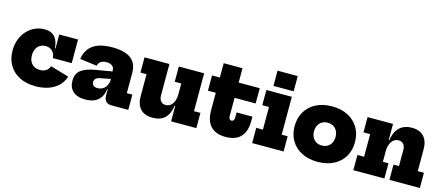

<svg xmlns="http://www.w3.org/2000/svg" viewBox="-52 -1373 4556 1974"><g transform="rotate(15 2226.0 -386.0)"><path d="M349 12.5Q251 12.5 179 -24.5Q107 -61.5 68 -127.8Q29 -194 29 -281.5Q29 -348 49.8 -402Q70.5 -456 107 -495.2Q143.5 -534.5 191 -556Q238.5 -577.5 291.5 -577.5Q340 -577.5 372.2 -559.5Q404.5 -541.5 422 -505.5Q439.5 -469.5 444 -416.5H485.5L450.5 -313.5Q447.5 -345 434 -367.8Q420.5 -390.5 398.2 -402.2Q376 -414 347 -414Q313 -414 287.5 -398.2Q262 -382.5 248 -353.5Q234 -324.5 234 -286.5Q234 -248 248.2 -220Q262.5 -192 288.8 -176.5Q315 -161 351.5 -161Q391 -161 417.8 -179.2Q444.5 -197.5 453.5 -228L651 -170.5Q626 -85.5 546.5 -36.5Q467 12.5 349 12.5ZM450.5 -313.5V-565H650.5V-313.5Z M1157 0Q1119 0 1098.2 -21.8Q1077.5 -43.5 1077.5 -83.5V-191L1090 -211L1083 -269L1077.5 -298.5V-346Q1077.5 -371 1067 -386.2Q1056.5 -401.5 1037.8 -408.8Q1019 -416 995 -416Q960.5 -416 936.5 -401.8Q912.5 -387.5 905 -354L724 -378.5Q732.5 -439.5 765 -484.8Q797.5 -530 858.8 -554.5Q920 -579 1015.5 -579Q1096.5 -579 1155.2 -559Q1214 -539 1245.8 -494.5Q1277.5 -450 1277.5 -376.5V-162.5H1336.5V0ZM881.5 12Q793 12 748.5 -29.2Q704 -70.5 704 -142Q704 -218 754.8 -256Q805.5 -294 907 -310.5L1105.5 -344.5V-265.5L976 -240.5Q943 -235 928 -220.5Q913 -206 913 -183.5Q913 -159 929 -146.5Q945 -134 972.5 -134Q1002.5 -134 1027.5 -148.8Q1052.5 -163.5 1067.8 -193.5Q1083 -223.5 1083 -269L1107 -151.5H1073Q1062 -68 1012 -28Q962 12 881.5 12Z M1792.5 -403H1723V-565H1992.5V-162H2061V0H1792.5ZM1623 -565V-231Q1623 -193 1641.5 -170.2Q1660 -147.5 1693.5 -147.5Q1719.5 -147.5 1742 -162.8Q1764.5 -178 1778.5 -210.5Q1792.5 -243 1792.5 -294L1822 -164.5H1786Q1773.5 -76 1727 -31.2Q1680.5 13.5 1598.5 13.5Q1510 13.5 1466.5 -34.8Q1423 -83 1423 -168.5V-402.5H1358V-565Z M2360 -211.5Q2360 -189 2367.5 -178.2Q2375 -167.5 2389 -167.5Q2404 -167.5 2411.5 -178.5Q2419 -189.5 2419 -211.5V-263H2587.5V-212.5Q2587.5 -145 2565 -95Q2542.5 -45 2495 -17.5Q2447.5 10 2372 10Q2298 10 2251.2 -17.8Q2204.5 -45.5 2182.2 -95.2Q2160 -145 2160 -211.5V-402.5H2076.5V-565H2160V-717.5H2360V-565H2585L2584 -402.5H2360Z M2926 -162H2989.5V0H2655V-162H2726V-403H2655V-565H2926ZM2714.5 -786.5H2929.5V-624.5H2714.5Z M3352.5 12.5Q3255 12.5 3182.8 -24.5Q3110.5 -61.5 3071 -127.8Q3031.5 -194 3031.5 -281.5Q3031.5 -369.5 3071 -436.2Q3110.5 -503 3182.8 -540.2Q3255 -577.5 3352.5 -577.5Q3450.5 -577.5 3522.5 -540.2Q3594.5 -503 3634.2 -436.2Q3674 -369.5 3674 -281.5Q3674 -194 3634.5 -127.8Q3595 -61.5 3522.8 -24.5Q3450.5 12.5 3352.5 12.5ZM3352.5 -161Q3387 -161 3412.8 -176.2Q3438.5 -191.5 3452.8 -218.5Q3467 -245.5 3467 -281.5Q3467 -318 3452.8 -345.5Q3438.5 -373 3412.8 -388.2Q3387 -403.5 3352.5 -403.5Q3318 -403.5 3292.2 -388.2Q3266.5 -373 3252.2 -345.5Q3238 -318 3238 -281.5Q3238 -245.5 3252.2 -218.5Q3266.5 -191.5 3292.2 -176.2Q3318 -161 3352.5 -161Z M4003 -162H4062.5V0H3732V-162H3803V-403H3732V-565H4003ZM4174.5 -162V-333.5Q4174.5 -372 4156 -394.5Q4137.5 -417 4103.5 -417Q4074 -417 4051.2 -399.2Q4028.5 -381.5 4015.8 -349Q4003 -316.5 4003 -271L3973.5 -393.5H4009.5Q4018 -454.5 4043.2 -495.5Q4068.5 -536.5 4108.5 -557Q4148.5 -577.5 4202 -577.5Q4286 -577.5 4330.2 -529.8Q4374.5 -482 4374.5 -393V-162H4440V0H4116V-162Z"/></g></svg>

Font: Hepta Slab ExtraLight ExtraBold
Style: Regular
Weight: 800
Version: Version 1.102